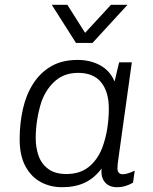

<svg xmlns="http://www.w3.org/2000/svg" viewBox="-20 -771 640 801"><path d="M239 10Q190 10 150 -11.5Q110 -33 86 -77.5Q62 -122 62 -190Q62 -256 75.5 -316Q89 -376 118.5 -422Q148 -468 193.5 -494.5Q239 -521 304 -521Q357 -521 398 -498.5Q439 -476 458 -431L477 -511H530L476 -124Q472 -97 471 -86.5Q470 -76 470 -68Q470 -56 476 -50Q482 -44 492 -44Q503 -44 516 -48.5Q529 -53 542 -59L535 -9Q520 0 503 5Q486 10 468 10Q435 10 417.5 -11Q400 -32 404 -68Q373 -27 333 -8.5Q293 10 239 10ZM257 -45Q313 -45 349.5 -74Q386 -103 406 -153Q421 -193 427.5 -234.5Q434 -276 434 -318Q434 -388 402 -427.5Q370 -467 306 -467Q249 -467 211 -434Q173 -401 153 -347Q141 -309 135 -270.5Q129 -232 129 -194Q129 -155 141 -121Q153 -87 181.5 -66Q210 -45 257 -45ZM512 -751 366 -592H297L196 -751H261L335 -634L443 -751Z"/></svg>

Font: Chivo Mono Medium ExtraLight
Style: Italic
Weight: 250
Italic angle: -8.05°
Monospace: yes
Version: Version 1.008